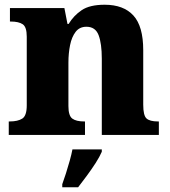

<svg xmlns="http://www.w3.org/2000/svg" viewBox="-20 -570 716 811"><path d="M17 0V-57H21Q55 -57 74 -69Q93 -81 93 -125V-415Q93 -456 76 -467.5Q59 -479 26 -479H22V-536H252L265 -469H270Q291 -504 325 -527Q359 -550 422 -550Q502 -550 543.5 -504.5Q585 -459 585 -358V-128Q585 -82 599 -69.5Q613 -57 647 -57H651V0H410V-322Q410 -386 396.5 -421.5Q383 -457 345 -457Q316 -457 299.5 -435.5Q283 -414 276 -379.5Q269 -345 269 -305V-122Q269 -81 285.5 -69Q302 -57 335 -57H339V0ZM243 208Q250 189 258.5 162.5Q267 136 274.5 109Q282 82 286 61H410V71Q401 92 384 118.5Q367 145 347 172Q327 199 310 221H243Z"/></svg>

Font: Noto Serif Lao ExtraBold
Style: Regular
Weight: 800
Designer: Monotype Design Team
Foundry: Monotype Imaging Inc.
Version: Version 2.003; ttfautohint (v1.8.4.7-5d5b)